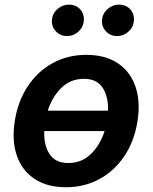

<svg xmlns="http://www.w3.org/2000/svg" viewBox="-20 -786 649 817"><path d="M260.7 10.7Q180 10.7 126.6 -25Q73.2 -60.7 51.3 -124.8Q29.5 -188.9 43.3 -273.8Q57.2 -357.6 99.1 -420.3Q141 -483 204.7 -517.8Q268.5 -552.6 347.3 -552.6Q427.9 -552.6 481.4 -516.9Q534.8 -481.2 556.6 -416.9Q578.5 -352.6 564.6 -267Q550.8 -183.6 508.7 -121.1Q466.6 -58.6 403.1 -24Q339.5 10.7 260.7 10.7ZM271 -92.3Q327.4 -92.3 366.8 -130.7Q406.2 -169 425.1 -228.3H168.3Q165.8 -169.4 190.5 -130.9Q215.2 -92.3 271 -92.3ZM183.2 -315H439.6Q441.8 -373.6 417.1 -412.1Q392.4 -450.6 337 -450.6Q280.5 -450.6 241.3 -412.3Q202.1 -373.9 183.2 -315ZM478.3 -632.5Q448.2 -632.5 429 -654.7Q409.8 -676.8 414.8 -707.4Q419 -732.6 440 -749.5Q460.9 -766.3 485.8 -766.3Q517.4 -766.3 535.7 -744.7Q554 -723 549 -691.4Q545.5 -667.6 525 -650Q504.6 -632.5 478.3 -632.5ZM265.3 -632.5Q235.1 -632.5 215.9 -654.8Q196.7 -677.2 201.7 -707.4Q205.6 -732.6 226.7 -749.5Q247.9 -766.3 272.7 -766.3Q304.3 -766.3 322.6 -744.7Q340.9 -723 335.9 -691.4Q332.4 -667.6 312 -650Q291.5 -632.5 265.3 -632.5Z"/></svg>

Font: Inter UI Semi Bold
Style: Italic
Weight: 600
Italic angle: -9.39999°
Designer: Rasmus Andersson
Foundry: rsms
Version: 3.2;8d6f07862